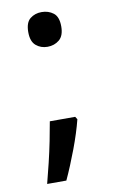

<svg xmlns="http://www.w3.org/2000/svg" viewBox="-80 -577 452 768"><g transform="rotate(-10 146.0 -193.5)"><path d="M79 -464Q79 -503 98.5 -518.5Q118 -534 145 -534Q173 -534 193 -518.5Q213 -503 213 -464Q213 -426 193 -409.5Q173 -393 145 -393Q118 -393 98.5 -409.5Q79 -426 79 -464ZM205 -98 212 -87Q199 -35 175 29Q151 93 126 147H48Q58 109 68.5 65.5Q79 22 87.5 -20.5Q96 -63 102 -98Z"/></g></svg>

Font: Noto Sans Sinhala UI Medium
Style: Regular
Weight: 500
Designer: Jelle Bosma - Monotype Design Team
Foundry: Monotype Imaging Inc.
Version: Version 2.006; ttfautohint (v1.8.4.7-5d5b)